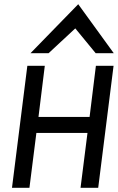

<svg xmlns="http://www.w3.org/2000/svg" viewBox="-20 -893 561 913"><path d="M211 -640 338 -758 435 -640H521L352 -873L125 -640ZM447 0 520 -580H436L406 -337H163L193 -580H110L37 0H120L153 -261H396L363 0Z"/></svg>

Font: Charger
Style: BdIt
Weight: 400
Designer: Jasper
Foundry: Cannot Into Space Fonts
Version: Version 0.98